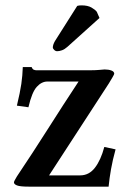

<svg xmlns="http://www.w3.org/2000/svg" viewBox="-20 -696 472 716"><path d="M268 -674Q274 -676 284 -676Q307 -676 321 -668Q335 -660 341 -652L351 -629L231 -521Q221 -512 211 -508.5Q201 -505 193 -505Q187 -505 182 -510Q177 -515 177 -519Q177 -524 179 -530Q181 -536 185 -543ZM98 -446Q101 -438 106 -436Q111 -434 115 -434H319Q337 -434 352.5 -435.5Q368 -437 370 -437Q385 -437 395.5 -433Q406 -429 406 -421Q406 -419 400 -408.5Q394 -398 386 -385L163 -42H279Q312 -42 334 -70.5Q356 -99 369 -148L411 -139Q400 -99 394 -65Q388 -31 385 0H87Q55 0 43.5 -4.5Q32 -9 32 -16Q32 -20 43 -38Q102 -126 158.5 -215Q215 -304 273 -392H157Q135 -392 117 -372Q99 -352 86 -296L43 -302Q55 -352 59.5 -383Q64 -414 65 -446Z"/></svg>

Font: Libertinus Serif SemiBold
Style: Regular
Weight: 600
Designer: Philipp H. Poll, Khaled Hosny
Foundry: Caleb Maclennan
Version: Version 7.051;RELEASE